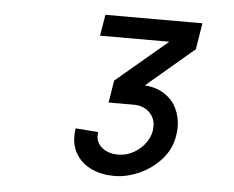

<svg xmlns="http://www.w3.org/2000/svg" viewBox="-41 -910 682 560"><g transform="rotate(5 300.0 -630.0)"><path d="M254 -510.5Q254 -488 272.2 -474Q290.5 -460 318.5 -460Q343 -460 365 -472.8Q387 -485.5 400.5 -506.2Q414 -527 414 -550.5Q414 -576 396.5 -592.5Q379 -609 350.5 -609H277.5L288 -674L438.5 -801H235.5L246 -863H530L517.5 -786L378.5 -668Q412 -665.5 436 -650Q460 -634.5 472.2 -609.5Q484.5 -584.5 484.5 -554.5Q484.5 -543 482 -528Q475.5 -489 448.5 -459.2Q421.5 -429.5 384.8 -413.2Q348 -397 312.5 -397Q276 -397 247.5 -409.8Q219 -422.5 202.8 -446.5Q186.5 -470.5 186.5 -503Q186.5 -515 188.5 -525.5L255 -520.5Q254 -513.5 254 -510.5Z"/></g></svg>

Font: JuliaMono Light
Style: Italic
Weight: 300
Italic angle: -9°
Monospace: yes
Designer: cormullion
Foundry: corm
Version: Version 0.054; ttfautohint (v1.8.4)